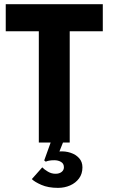

<svg xmlns="http://www.w3.org/2000/svg" viewBox="-20 -680 550 916"><path d="M165.2 -530.9H7.4V-660H470.4V-530.9H312.6V0H165.2ZM229.2 -21 281.7 -3.1 263.5 42.6Q291.5 40.5 316.6 48.8Q341.6 57 357.5 74.6Q373.3 92.1 373.3 118.3Q373.3 149.1 357.2 171Q341.1 192.9 314.6 204.6Q288 216.3 256.9 216.3Q209.9 216.3 177.4 202Q144.8 187.7 131.9 174.4L181.6 118.4Q190.8 128.3 208.1 138.6Q225.4 149 244.7 149Q262.8 149 273.8 140.4Q284.9 131.9 284.9 118Q284.9 100.7 271.3 92.6Q257.7 84.4 239 84.4Q223.5 84.4 212.9 86.7Q202.3 88.9 198.5 91.4L190.9 85.4Z"/></svg>

Font: League Spartan Extralight
Style: Regular
Weight: 200
Foundry: The League of Moveable Type
Version: Version 2.300; ttfautohint (v1.8.3)